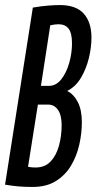

<svg xmlns="http://www.w3.org/2000/svg" viewBox="-29 -730 382 760"><path d="M-9 1 101 -700Q136 -706 163.5 -708Q191 -710 208 -710Q272 -710 302.5 -676Q333 -642 333 -581Q333 -543 323 -501Q313 -459 292 -423Q271 -387 237 -370Q263 -357 279 -326Q295 -295 295 -246Q295 -203 285 -158Q275 -113 252.5 -75Q230 -37 192.5 -13.5Q155 10 100 10Q69 10 45.5 8Q22 6 -9 1ZM133 -390H164Q193 -390 213.5 -416Q234 -442 245 -481Q256 -520 256 -558Q256 -599 242.5 -616.5Q229 -634 203 -634Q189 -634 170 -630ZM121 -316 82 -70Q91 -68 98.5 -67.5Q106 -67 112 -67Q149 -67 171.5 -91Q194 -115 204.5 -153.5Q215 -192 215 -235Q215 -274 200.5 -295Q186 -316 162 -316Z"/></svg>

Font: Georama Extra Condensed Medium
Style: Italic
Weight: 500
Width: 2
Italic angle: -9°
Designer: Jean-Baptiste Levee
Foundry: Production Type
Version: Version 1.000